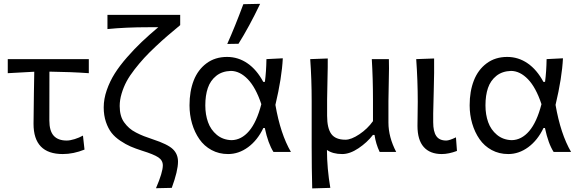

<svg xmlns="http://www.w3.org/2000/svg" viewBox="-20 -812 3096 1026"><path d="M454.6 -496.1V-420.9Q359.9 -427.7 244.1 -429.2Q244.1 -385.7 243.9 -298.8Q243.7 -211.9 243.7 -168.5Q243.7 -112.8 266.8 -86.9Q290 -61 336.4 -61Q354.5 -61 378.9 -68.6Q403.3 -76.2 423.3 -87.4L431.6 -12.7Q372.6 11.2 315.4 11.2Q159.2 11.2 159.2 -150.4Q159.2 -208.5 161.1 -309.3Q163.1 -410.2 163.1 -428.7L21.5 -420.9V-496.1Z M942.9 -732.4V-677.7Q904.3 -645.5 876.2 -621.6Q848.1 -597.7 812.3 -564Q776.4 -530.3 751 -502.7Q725.6 -475.1 699 -440.9Q672.4 -406.7 656.2 -376.5Q640.1 -346.2 629.9 -312Q619.6 -277.8 619.6 -245.6Q619.6 -218.8 625.5 -196.8Q631.3 -174.8 643.8 -157.7Q656.2 -140.6 670.9 -127.7Q685.5 -114.7 707.3 -103.5Q729 -92.3 749 -84.5Q769 -76.7 796.9 -67.4Q876 -41.5 903.6 -15.1Q931.2 11.2 931.2 51.8Q931.2 101.1 897.9 191.9L813.5 193.8Q850.1 108.9 850.1 71.8Q850.1 44.9 825.9 28.8Q801.8 12.7 738.8 -6.8Q703.6 -18.1 677.7 -29.3Q651.9 -40.5 623.3 -59.6Q594.7 -78.6 576.4 -101.8Q558.1 -125 546.1 -160.2Q534.2 -195.3 534.2 -238.3Q534.2 -283.2 550.5 -330.3Q566.9 -377.4 593 -418.9Q619.1 -460.4 658.7 -505.6Q698.2 -550.8 737.3 -587.9Q776.4 -625 825.7 -666.5H773.4Q651.9 -666.5 554.2 -656.7V-732.4Z M1280.3 -789.6 1370.1 -791.5Q1311 -668 1254.4 -578.1L1194.3 -577.1Q1234.9 -667.5 1280.3 -789.6ZM1451.7 -251.5Q1478.5 -96.2 1534.7 0H1441.4Q1412.6 -44.9 1395 -127.9H1387.2Q1356 -62.5 1305.9 -25.6Q1255.9 11.2 1198.7 11.2Q1149.9 11.2 1110.4 -10.3Q1070.8 -31.7 1045.4 -68.4Q1020 -105 1006.3 -151.6Q992.7 -198.2 992.7 -249.5Q992.7 -324.2 1015.1 -381.8Q1037.6 -439.5 1083.5 -473.6Q1129.4 -507.8 1193.4 -507.8Q1252.9 -507.8 1302.5 -473.6Q1352.1 -439.5 1386.7 -374.5H1395.5Q1402.8 -429.7 1403.8 -496.1L1491.2 -500.5Q1486.3 -397.5 1451.7 -251.5ZM1217.3 -63Q1270 -64 1310.8 -111.6Q1351.6 -159.2 1376.5 -255.4Q1346.7 -344.7 1304.2 -388.7Q1261.7 -432.6 1213.9 -433.1Q1166.5 -431.6 1135.3 -406.5Q1104 -381.3 1090.6 -341.8Q1077.1 -302.2 1077.1 -249Q1077.1 -199.7 1091.6 -159.2Q1106 -118.7 1138.4 -91.6Q1170.9 -64.5 1217.3 -63Z M2055.7 -271.5V-157.2Q2055.7 -79.6 2097.2 0H2008.8Q1988.3 -43 1981.4 -90.8H1972.7Q1941.9 -50.8 1895.8 -19.8Q1849.6 11.2 1808.6 11.2Q1758.3 11.2 1727.1 -10.7Q1727.5 88.9 1745.1 191.9L1648.4 194.8Q1645.5 84.5 1645.5 -26.9V-271.5Q1645.5 -389.6 1637.7 -496.1L1731.4 -499.5Q1731.9 -460 1730 -387.2Q1728 -314.5 1728 -279.8V-193.4Q1728 -127.4 1750.2 -96.4Q1772.5 -65.4 1826.2 -65.4Q1856.9 -65.4 1900.4 -94.5Q1943.8 -123.5 1973.1 -164.6V-279.8Q1973.1 -390.1 1966.8 -496.1H2058.1Q2059.6 -455.6 2057.6 -379.6Q2055.7 -303.7 2055.7 -271.5Z M2340.8 11.2Q2277.8 11.2 2244.4 -26.4Q2210.9 -64 2210.9 -139.6Q2210.9 -168 2211.7 -208.5Q2212.4 -249 2212.4 -269Q2212.4 -381.3 2204.1 -496.1L2299.8 -499.5Q2300.8 -430.7 2297.9 -329.6Q2294.9 -228.5 2294.9 -206.5V-158.7Q2294.9 -109.4 2311.3 -85.2Q2327.6 -61 2364.7 -61Q2381.3 -61 2416.5 -78.1L2421.9 -5.4Q2377.4 11.2 2340.8 11.2Z M2948.7 -251.5Q2975.6 -96.2 3031.7 0H2938.5Q2909.7 -44.9 2892.1 -127.9H2884.3Q2853 -62.5 2803 -25.6Q2752.9 11.2 2695.8 11.2Q2647 11.2 2607.4 -10.3Q2567.9 -31.7 2542.5 -68.4Q2517.1 -105 2503.4 -151.6Q2489.7 -198.2 2489.7 -249.5Q2489.7 -324.2 2512.2 -381.8Q2534.7 -439.5 2580.6 -473.6Q2626.5 -507.8 2690.4 -507.8Q2750 -507.8 2799.6 -473.6Q2849.1 -439.5 2883.8 -374.5H2892.6Q2899.9 -429.7 2900.9 -496.1L2988.3 -500.5Q2983.4 -397.5 2948.7 -251.5ZM2714.4 -63Q2767.1 -64 2807.9 -111.6Q2848.6 -159.2 2873.5 -255.4Q2843.8 -344.7 2801.3 -388.7Q2758.8 -432.6 2710.9 -433.1Q2663.6 -431.6 2632.3 -406.5Q2601.1 -381.3 2587.6 -341.8Q2574.2 -302.2 2574.2 -249Q2574.2 -199.7 2588.6 -159.2Q2603 -118.7 2635.5 -91.6Q2668 -64.5 2714.4 -63Z"/></svg>

Font: Commissioner Flair
Style: Regular
Weight: 400
Designer: Kostas Bartsokas
Foundry: Kostas Bartsokas
Version: Version 1.000